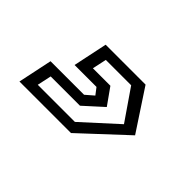

<svg xmlns="http://www.w3.org/2000/svg" viewBox="-48 -128 415 415"><g transform="rotate(45 159.5 80.0)"><path d="M20 174.5 36.5 96H139L157.5 80L146 65H79L95.5 -13.5H217.5L279 80L177.5 174.5ZM53 151.5H166.5L245 80L196.5 9.5H119L112 42H165.5L192.5 80L149.5 119H60Z"/></g></svg>

Font: Tourney
Style: Italic
Weight: 400
Italic angle: -12°
Version: Version 1.015